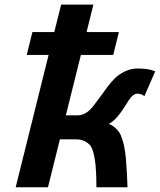

<svg xmlns="http://www.w3.org/2000/svg" viewBox="-20 -793 677 813"><path d="M183.1 0H46.4L238.8 -773.4H375.5ZM93.3 -560.5 117.2 -657.2H483.4L459.5 -560.5ZM218.8 -203.1 244.1 -304.7H310.1Q326.7 -304.7 343.3 -314.5Q359.9 -324.2 376.5 -345.7Q389.6 -362.3 405.3 -384.5Q420.9 -406.7 437 -427.7Q453.1 -448.7 466.3 -461.4Q484.9 -479.5 510 -491.2Q535.2 -502.9 562 -502.9Q579.6 -502.9 598.1 -501Q616.7 -499 637.2 -490.7L591.3 -385.7Q579.6 -396.5 560.5 -396.5Q553.7 -396.5 546.6 -391.8Q539.6 -387.2 534.2 -380.4Q524.9 -369.1 516.4 -354.5Q507.8 -339.8 489.3 -314Q477.5 -297.9 464.6 -285.6Q451.7 -273.4 439.9 -268.1Q450.7 -266.1 467.3 -252.2Q483.9 -238.3 491.7 -219.7Q508.3 -180.2 513.2 -120.1Q518.1 -60.1 520 0H388.2Q388.2 -76.7 381.8 -116Q375.5 -155.3 365.7 -171.9Q360.8 -181.6 343.8 -192.4Q326.7 -203.1 299.3 -203.1Z"/></svg>

Font: Andika
Style: Bold Italic
Weight: 700
Italic angle: -14°
Designer: Victor Gaultney, Annie Olsen, Julie Remington, Don Collingsworth, Eric Hays, Becca Hirsbrunner
Foundry: SIL International
Version: Version 6.101